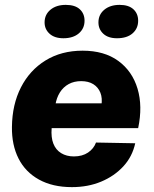

<svg xmlns="http://www.w3.org/2000/svg" viewBox="-20 -758 631 788"><path d="M275 10Q196 10 140 -21Q84 -52 56 -107.5Q28 -163 29 -237Q30 -329 66 -399.5Q102 -470 167 -510Q232 -550 319 -550Q408 -550 465.5 -508Q523 -466 544.5 -394Q566 -322 547 -232H192Q189 -194 199 -168.5Q209 -143 231 -129.5Q253 -116 283 -116Q318 -116 341.5 -132Q365 -148 374 -173L535 -170Q523 -115 486 -75Q449 -35 395 -12.5Q341 10 275 10ZM207 -326 199 -334H404L396 -324Q401 -355 392 -377.5Q383 -400 363 -412.5Q343 -425 313 -425Q284 -425 262 -413Q240 -401 226 -379Q212 -357 207 -326ZM460 -601Q424 -601 404 -619.5Q384 -638 384 -666Q384 -698 408 -718Q432 -738 471 -738Q508 -738 527.5 -720Q547 -702 547 -673Q547 -641 524 -621Q501 -601 460 -601ZM240 -601Q204 -601 183.5 -619.5Q163 -638 163 -666Q163 -698 187 -718Q211 -738 250 -738Q288 -738 307.5 -720Q327 -702 327 -673Q327 -641 303.5 -621Q280 -601 240 -601Z"/></svg>

Font: Mona Sans ExtraLight ExtraBold
Style: Italic
Weight: 800
Italic angle: -11.6951°
Version: Version 2.000